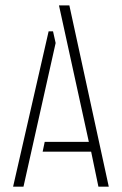

<svg xmlns="http://www.w3.org/2000/svg" viewBox="-20 -703 459 723"><path d="M29.3 0 163.1 -585H179.7L189.5 -541L68.4 0ZM140.6 -131.8 148.4 -168.9H314.5L202.1 -682.6H241.2L389.6 0H350.6L323.2 -131.8Z"/></svg>

Font: Post No Bills Jaffna Light
Style: Regular
Weight: 300
Designer: Kosala Senevirathne, Siva Puranthara, Lasantha Premarathna, Tharique Azeez
Foundry: Mooniak
Version: Version 1.220 ; ttfautohint (v1.6)